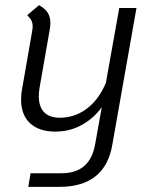

<svg xmlns="http://www.w3.org/2000/svg" viewBox="-20 -501 577 747"><path d="M511 -470 417 62Q389 226 211 226H90L99 173H220Q330 173 350 61L376 -84Q345 -41 298.5 -15Q252 11 195 11Q132 11 97 -21.5Q62 -54 62 -114Q62 -135 66 -155L106 -385Q107 -390 107 -399Q107 -411 102.5 -420.5Q98 -430 86 -442L132 -481Q156 -467 166 -451Q176 -435 176 -412Q176 -400 173 -383L134 -160Q131 -142 131 -126Q131 -86 151.5 -64.5Q172 -43 213 -43Q271 -43 318 -78.5Q365 -114 392 -179L444 -470Z"/></svg>

Font: KoHo
Style: Italic
Weight: 400
Italic angle: -10°
Designer: Cadson Demak & Katatrad Team
Foundry: Cadson Demak Co.,Ltd.
Version: Version 1.000